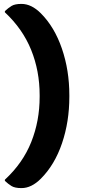

<svg xmlns="http://www.w3.org/2000/svg" viewBox="-20 -790 440 983"><path d="M189 125Q141 173 90 173Q56 173 39 162.5Q22 152 5 136V130Q97 45 140 -63Q183 -171 183 -294V-303Q183 -427 139.5 -534.5Q96 -642 5 -727V-733Q22 -749 39 -759.5Q56 -770 90 -770Q141 -770 189 -722Q259 -652 297 -541Q335 -430 335 -303V-294Q335 -167 297.5 -56.5Q260 54 189 125Z"/></svg>

Font: Recursive Sn Csl St XBd
Style: Regular
Weight: 800
Version: Version 1.085;hotconv 1.1.0;makeotfexe 2.6.0; ttfautohint (v